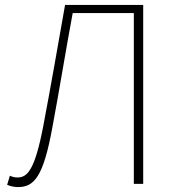

<svg xmlns="http://www.w3.org/2000/svg" viewBox="-20 -746 710 779"><path d="M53 13C118 13 156 -27 193 -232C222 -386 246 -538 275 -693H523V0H561V-726H244C213 -551 187 -400 156 -237C121 -53 90 -26 51 -26C40 -26 31 -28 20 -33L9 4C26 11 42 13 53 13Z"/></svg>

Font: Noto Sans CJK Thin
Style: Regular
Weight: 100
Designer: Ryoko NISHIZUKA (kana & ideographs); Paul D. Hunt (Latin, Greek & Cyrillic); Wenlong ZHANG (bopomofo); Sandoll Communica
Foundry: Adobe Systems Incorporated
Version: Version 1.000;PS 1;hotconv 1.0.78;makeotf.lib2.5.61930